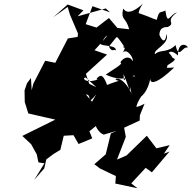

<svg xmlns="http://www.w3.org/2000/svg" viewBox="-20 -903 1021 1024"><path d="M353 -825 396 -724 394 -706 342 -698 275 -568 221 -579 158 -457 149 -422 145 -487 124 -459 111 -421 112 -359 131 -298 275 -265 99 -178 146 -134 176 -80 185 -37 217 -32 162 57 216 -5 227 -53 266 -82 302 -104 320 -179 372 -182 399 -135 472 -165 457 -203 516 -251 486 -343 438 -399C475 -401 437 -330 493 -400C450 -319 452 -333 414 -300C489 -314 472 -209 533 -185L602 -205L571 -191L544 -80L483 -27L514 -4L598 36L595 76L713 101L680 75L757 -8L790 16L884 -95L854 -83L885 -129L814 -112L763 -179L655 -74L604 -52L651 -173L642 -222L725 -260L726 -288L751 -350C662 -301 715 -381 644 -292C737 -307 677 -307 736 -393C700 -372 762 -382 782 -485C778 -450 821 -458 909 -543C827 -537 850 -549 863 -522C891 -589 858 -577 845 -537C892 -568 932 -586 901 -594C865 -659 822 -625 865 -609C877 -601 876 -655 929 -607C929 -695 989 -657 980 -649C953 -658 934 -582 916 -663C876 -619 832 -641 807 -614C792 -638 890 -669 867 -722C866 -686 850 -669 830 -717C831 -760 861 -758 875 -759C922 -783 855 -785 924 -837C884 -826 874 -762 862 -847C832 -831 830 -851 816 -797C771 -812 816 -799 712 -836C733 -796 698 -822 742 -883C647 -797 639 -871 636 -853C624 -794 651 -814 669 -747L606 -754L561 -807L495 -756L437 -774L473 -870L567 -837L544 -858L394 -816L425 -848L341 -879L264 -811L341 -866ZM456 -456 438 -509 551 -612 484 -635 527 -682C542 -716 576 -734 515 -670C522 -654 605 -665 597 -633C589 -645 577 -620 561 -655C623 -732 630 -740 618 -751C572 -704 564 -703 607 -704C663 -635 657 -610 654 -645C610 -654 669 -671 633 -621C656 -651 694 -593 688 -577C674 -604 643 -603 621 -570C646 -566 577 -529 544 -505C658 -452 698 -519 699 -494C641 -507 703 -542 692 -544C638 -490 642 -440 639 -508C662 -454 680 -392 671 -421C679 -449 669 -447 682 -404C650 -470 613 -492 595 -481C613 -462 640 -485 551 -450C535 -495 523 -497 522 -497C514 -508 468 -463 519 -485C430 -449 415 -492 438 -489L494 -438Z"/></svg>

Font: Hussar Lance
Style: Italic
Weight: 700
Foundry: Cannot Into Space Fonts, PlusOne Fonts
Version: Version 2.27